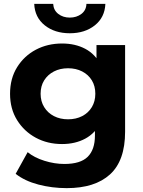

<svg xmlns="http://www.w3.org/2000/svg" viewBox="-20 -771 740 993"><path d="M325 202Q249 202 178.5 183.5Q108 165 61 128L123 16Q157 44 209.5 60.5Q262 77 313 77Q396 77 433.5 40Q471 3 471 -70V-151L481 -286L479 -422V-538H627V-90Q627 60 549 131Q471 202 325 202ZM301 -26Q226 -26 165.5 -58.5Q105 -91 68.5 -149.5Q32 -208 32 -286Q32 -365 68.5 -423.5Q105 -482 165.5 -514Q226 -546 301 -546Q369 -546 421 -518.5Q473 -491 502 -433.5Q531 -376 531 -286Q531 -197 502 -139.5Q473 -82 421 -54Q369 -26 301 -26ZM332 -154Q373 -154 405 -170.5Q437 -187 455 -217Q473 -247 473 -286Q473 -326 455 -355.5Q437 -385 405 -401.5Q373 -418 332 -418Q291 -418 259 -401.5Q227 -385 208.5 -355.5Q190 -326 190 -286Q190 -247 208.5 -217Q227 -187 259 -170.5Q291 -154 332 -154ZM341 -599Q263 -599 211.5 -640Q160 -681 157 -751H255Q257 -718 281.5 -699Q306 -680 341 -680Q376 -680 401 -699Q426 -718 427 -751H525Q522 -681 470.5 -640Q419 -599 341 -599Z"/></svg>

Font: MOST Montserrat
Style: Bold
Weight: 700
Designer: Julieta Ulanovsky
Foundry: Julieta Ulanovsky
Version: Version 8.000;March 11, 2024;FontCreator 15.0.0.2926 64-bit